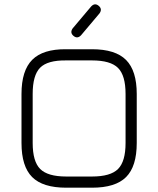

<svg xmlns="http://www.w3.org/2000/svg" viewBox="-20 -873 736 893"><path d="M318 -741 404 -843Q421 -861 439 -846Q457 -831 443 -811L357 -709Q340 -691 322 -706Q304 -721 318 -741ZM288 0Q179 0 129.5 -49.5Q80 -99 80 -208V-436Q80 -545 130 -595Q180 -645 287 -644H408Q517 -644 566.5 -594Q616 -544 616 -436V-208Q616 -99 566.5 -49.5Q517 0 408 0ZM132 -208Q132 -122 167 -87Q202 -52 288 -52H408Q494 -52 529 -87Q564 -122 564 -208V-436Q564 -522 529 -557Q494 -592 408 -592H287Q201 -593 166.5 -558Q132 -523 132 -436Z"/></svg>

Font: Jura
Style: Regular
Weight: 400
Designer: Daniel Johnson, Alexei Vanyashin
Foundry: Daniel Johnson
Version: Version 5.103